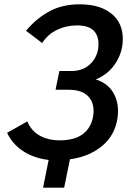

<svg xmlns="http://www.w3.org/2000/svg" viewBox="-20 -737 633 892"><path d="M180 135 206 6Q138 -2 88 -34.5Q38 -67 13 -120L107 -173Q125 -129 164.5 -107Q204 -85 258 -85Q327 -85 366 -115Q405 -145 413 -200Q421 -253 392.5 -286.5Q364 -320 298 -320H238L256 -407H311Q363 -407 396 -436.5Q429 -466 436 -511Q443 -561 419.5 -590Q396 -619 338 -619Q288 -619 244.5 -598Q201 -577 176 -537L101 -594Q146 -649 207 -683Q268 -717 350 -717Q453 -717 507 -665.5Q561 -614 548 -523Q540 -474 509 -432Q478 -390 425 -368Q483 -350 509 -301.5Q535 -253 526 -189Q514 -108 454 -58.5Q394 -9 305 3L278 135Z"/></svg>

Font: Raleway SemiBold
Style: Italic
Weight: 600
Italic angle: -12°
Designer: Matt McInerney, Pablo Impallari, Rodrigo Fuenzalida
Foundry: Matt McInerney, Pablo Impallari, Rodrigo Fuenzalida
Version: Version 4.026